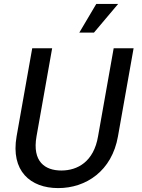

<svg xmlns="http://www.w3.org/2000/svg" viewBox="-20 -947 725 983"><path d="M278 16C421 16 553 -72 584 -249L664 -700H562L482 -249C460 -119 377 -74 294 -74C211 -74 144 -119 167 -249L247 -700H145L65 -249C34 -72 135 16 278 16ZM386 -780H461L585 -927H473Z"/></svg>

Font: Uncut Sans Medium
Style: Italic
Weight: 500
Italic angle: -10°
Designer: Kasper Nordkvist
Foundry: Uncut Type
Version: Version 1.111;FEAKit 1.0